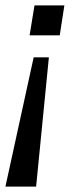

<svg xmlns="http://www.w3.org/2000/svg" viewBox="-27 -507 280 707"><path d="M-7 180 97 -296H153L106 180ZM82 -377 100 -487H210L193 -377Z"/></svg>

Font: Nunito Sans 12pt Medium
Style: Italic
Weight: 500
Italic angle: -9°
Designer: Vernon Adams
Foundry: Vernon Adams
Version: Version 3.101;gftools[0.9.27]